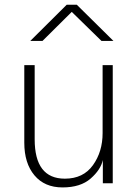

<svg xmlns="http://www.w3.org/2000/svg" viewBox="-20 -777 587 814"><path d="M83 -171.9V-501H127V-186.5Q127 -19.5 254.9 -19.5Q333 -19.5 374 -76.7Q415 -133.8 415 -212.9V-501H458V0H416V-98.6Q407.2 -57.6 364.3 -20Q321.3 17.6 245.1 17.6Q168.9 17.6 126 -33.7Q83 -85 83 -171.9ZM108.4 -603.5 262.7 -756.8H305.7L460.9 -603.5H410.2L284.2 -726.6L160.2 -603.5Z"/></svg>

Font: Gothic A1 ExtraLight
Style: Regular
Weight: 275
Designer: HanYang I&C Co.,Ltd.
Foundry: HanYang I&C Co.,Ltd.
Version: Version 2.50